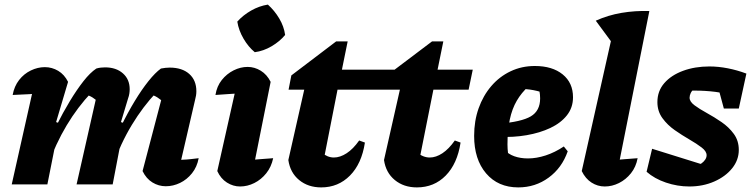

<svg xmlns="http://www.w3.org/2000/svg" viewBox="-20 -802 3283 835"><path d="M468 -76 455 -135Q479 -197 507.5 -255Q536 -313 566 -362.5Q596 -412 625.5 -449Q655 -486 680 -504Q691 -506 700 -507Q709 -508 718 -508Q772 -508 803 -480.5Q834 -453 834 -405Q834 -396 832.5 -386.5Q831 -377 828 -366L768 -107Q794 -108 810 -110Q826 -112 844 -114Q837 -76 815 -48.5Q793 -21 763 -6.5Q733 8 701 8Q670 8 643 -8.5Q616 -25 600 -58L684 -378L695 -354Q679 -369 665 -378Q651 -387 632 -392L660 -400Q602 -339 553.5 -259Q505 -179 468 -76ZM31 0 136 -468 157 -397Q134 -394 108.5 -392.5Q83 -391 35 -389Q42 -427 63 -454Q84 -481 114 -495.5Q144 -510 175 -510Q206 -510 233 -494Q260 -478 276 -446L224 -271L239 -266L186 0ZM313 0 399 -380 412 -354Q397 -369 382.5 -378Q368 -387 349 -392L378 -400Q318 -337 270 -257Q222 -177 186 -76L173 -135Q196 -197 225 -255Q254 -313 284 -362.5Q314 -412 343 -449Q372 -486 399 -504Q409 -507 419 -508Q429 -509 437 -509Q485 -509 514.5 -483Q544 -457 544 -414Q544 -405 542.5 -395Q541 -385 537 -374L506 -271L521 -266L470 0Z M1075 -36 1044 -104Q1078 -107 1108 -109.5Q1138 -112 1168 -114Q1160 -76 1138 -48.5Q1116 -21 1086 -6Q1056 9 1024 9Q994 9 967 -8Q940 -25 925 -58L1017 -468L1038 -397Q1003 -395 974.5 -393Q946 -391 917 -389Q923 -427 944.5 -454Q966 -481 996 -496Q1026 -511 1057 -511Q1087 -511 1114 -494.5Q1141 -478 1157 -446ZM1145 -782Q1174 -756 1194.5 -721.5Q1215 -687 1220 -650Q1197 -622 1161.5 -601Q1126 -580 1088 -575Q1060 -598 1039 -634Q1018 -670 1012 -708Q1037 -736 1072 -756Q1107 -776 1145 -782Z M1377 13Q1320 13 1281 -19Q1242 -51 1234 -106L1309 -438H1453L1380 -67L1378 -139Q1404 -117 1432 -117Q1459 -117 1487.5 -135.5Q1516 -154 1542 -191L1567 -182Q1553 -90 1502 -38.5Q1451 13 1377 13ZM1235 -412 1247 -474 1442 -622H1492L1467 -499H1856L1838 -412Z M1793 13Q1736 13 1697 -19Q1658 -51 1650 -106L1725 -438H1870L1796 -67L1794 -139Q1820 -117 1849 -117Q1876 -117 1904 -135.5Q1932 -154 1958 -191L1983 -182Q1969 -90 1918.5 -38.5Q1868 13 1793 13ZM1651 -412 1663 -474 1859 -622H1908L1883 -499H2036L2018 -412Z M2234 13Q2146 13 2094 -48Q2042 -109 2042 -211Q2042 -276 2061.5 -331Q2081 -386 2116.5 -427.5Q2152 -469 2200.5 -492Q2249 -515 2306 -515Q2382 -515 2427 -478.5Q2472 -442 2472 -379Q2472 -334 2445.5 -300.5Q2419 -267 2373.5 -245.5Q2328 -224 2270 -214Q2212 -204 2150 -207V-264Q2248 -272 2288.5 -296Q2329 -320 2329 -374Q2329 -406 2318 -433L2361 -392Q2331 -404 2299.5 -410Q2268 -416 2235 -415L2278 -426Q2248 -399 2227.5 -364Q2207 -329 2197 -282Q2187 -235 2187 -174Q2187 -155 2189.5 -134.5Q2192 -114 2198 -94L2174 -151Q2190 -132 2216.5 -122.5Q2243 -113 2276 -113Q2313 -113 2353 -126Q2393 -139 2432 -165L2449 -144Q2424 -72 2366 -29.5Q2308 13 2234 13Z M2647 -609 2571 -712Q2624 -736 2683 -746Q2742 -756 2804 -754ZM2661 -36 2629 -104Q2664 -107 2694 -109.5Q2724 -112 2753 -114Q2746 -76 2724 -48.5Q2702 -21 2672 -6Q2642 9 2610 9Q2579 9 2552.5 -8Q2526 -25 2510 -58L2656 -709L2804 -754Z M2792 -55 2816 -155 3050 -82H3010Q3022 -85 3031.5 -92Q3041 -99 3047 -108Q3053 -117 3053 -127Q3053 -144 3031.5 -160.5Q3010 -177 2978 -195.5Q2946 -214 2914.5 -236Q2883 -258 2861 -288Q2839 -318 2839 -358Q2839 -406 2869 -440.5Q2899 -475 2950.5 -494Q3002 -513 3065 -513Q3104 -513 3145 -505Q3186 -497 3226 -482L3175 -387Q3135 -397 3091 -402.5Q3047 -408 3001 -408Q2983 -408 2964.5 -407.5Q2946 -407 2928 -405L2999 -415Q2989 -408 2984 -397.5Q2979 -387 2979 -377Q2979 -360 3000.5 -344Q3022 -328 3054 -310.5Q3086 -293 3118 -271Q3150 -249 3171.5 -219.5Q3193 -190 3193 -150Q3193 -106 3164 -70Q3135 -34 3086 -12.5Q3037 9 2978 9Q2926 9 2876 -8Q2826 -25 2792 -55ZM3128 -330 3087 -482H3226L3193 -330Z"/></svg>

Font: Piazzolla Thin Black
Style: Italic
Weight: 900
Italic angle: -11.3°
Version: Version 2.005